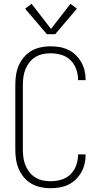

<svg xmlns="http://www.w3.org/2000/svg" viewBox="-20 -988 540 1016"><path d="M247 8Q221 8 195 2.5Q169 -3 146.5 -16Q124 -29 107 -49Q90 -69 79.5 -93Q69 -117 65 -143Q61 -169 61 -195V-540Q61 -566 65 -592Q69 -618 79.5 -642Q90 -666 107 -686Q124 -706 146.5 -719Q169 -732 195 -737.5Q221 -743 247 -743Q271 -743 295 -739Q319 -735 341 -724.5Q363 -714 380.5 -697Q398 -680 410 -659Q422 -638 427.5 -614.5Q433 -591 433 -567Q433 -566 433 -565.5Q433 -565 433 -564H393Q393 -565 393 -565.5Q393 -566 393 -566Q393 -595 383 -622.5Q373 -650 352.5 -670Q332 -690 304 -698Q276 -706 247 -706Q226 -706 205.5 -701.5Q185 -697 167 -686Q149 -675 136 -658.5Q123 -642 115 -622.5Q107 -603 104 -582Q101 -561 101 -540V-195Q101 -174 104 -153Q107 -132 115 -112.5Q123 -93 136 -76.5Q149 -60 167 -49Q185 -38 205.5 -33.5Q226 -29 247 -29Q276 -29 304 -37Q332 -45 352.5 -65Q373 -85 383 -112.5Q393 -140 393 -169Q393 -169 393 -169.5Q393 -170 393 -171H433Q433 -170 433 -169.5Q433 -169 433 -168Q433 -144 427.5 -120.5Q422 -97 410 -76Q398 -55 380.5 -38Q363 -21 341 -10.5Q319 0 295 4Q271 8 247 8ZM272 -807H228L113 -942L147 -968L250 -835L353 -968L387 -942Z"/></svg>

Font: Iosevka SS04 Extralight
Style: Regular
Weight: 200
Monospace: yes
Designer: Belleve Invis
Foundry: Belleve Invis
Version: Version 19.0.0; ttfautohint (v1.8.4)